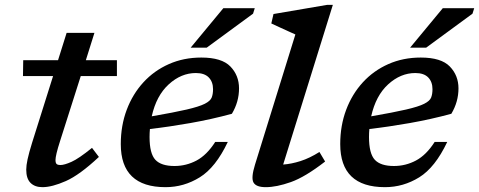

<svg xmlns="http://www.w3.org/2000/svg" viewBox="-20 -763 1981 794"><path d="M229 -181.5Q218.5 -149 214 -129.8Q209.5 -110.5 209.5 -101.5Q209.5 -88.5 214.5 -84.5Q219.5 -80.5 229.5 -80.5Q246 -80.5 275.8 -93.8Q305.5 -107 360.5 -151.5L389 -114Q309.5 -39.5 252.2 -14.2Q195 11 155.5 11Q124 11 106.2 -6.8Q88.5 -24.5 88.5 -61.5Q88.5 -78.5 94 -104.2Q99.5 -130 112.5 -172L199.5 -448.5H75L76 -514H220L255.5 -627H370.5L335 -514H463.5V-448.5H314Z M922 -176Q872 -70.5 806.2 -29.8Q740.5 11 664.5 11Q479.5 11 479.5 -167Q479.5 -243.5 504 -308.8Q528.5 -374 573 -422.5Q617.5 -471 678.5 -498Q739.5 -525 812.5 -525Q897 -525 932.8 -488Q968.5 -451 968.5 -397.5Q968.5 -342 939 -292.5Q854.5 -269.5 766.5 -254Q678.5 -238.5 600 -229.5Q598.5 -213.5 598.5 -196.5Q598.5 -128 622.5 -102.2Q646.5 -76.5 701.5 -76.5Q750 -76.5 792.8 -99.2Q835.5 -122 870 -176ZM790 -461Q729 -461 677.8 -414.2Q626.5 -367.5 607.5 -282Q700 -298 751.8 -310Q803.5 -322 826.8 -333.8Q850 -345.5 855.5 -359.8Q861 -374 861 -394Q861 -424.5 843.2 -442.8Q825.5 -461 790 -461ZM768.5 -566 903.5 -729H1033.5L1026.5 -706.5L835 -566Z M1201.5 -620.5Q1192.5 -624.5 1174.2 -632.8Q1156 -641 1136 -650.2Q1116 -659.5 1102 -666L1111 -705L1333.5 -743H1356.5L1151 -82.5Q1185.5 -85 1223 -97Q1260.5 -109 1301 -134.5L1324.5 -95Q1242 -31 1182.8 -10Q1123.5 11 1079 11Q1039.5 11 1028.5 -8Q1017.5 -27 1034.5 -82Z M1829.5 -176Q1779.5 -70.5 1713.8 -29.8Q1648 11 1572 11Q1387 11 1387 -167Q1387 -243.5 1411.5 -308.8Q1436 -374 1480.5 -422.5Q1525 -471 1586 -498Q1647 -525 1720 -525Q1804.5 -525 1840.2 -488Q1876 -451 1876 -397.5Q1876 -342 1846.5 -292.5Q1762 -269.5 1674 -254Q1586 -238.5 1507.5 -229.5Q1506 -213.5 1506 -196.5Q1506 -128 1530 -102.2Q1554 -76.5 1609 -76.5Q1657.5 -76.5 1700.2 -99.2Q1743 -122 1777.5 -176ZM1697.5 -461Q1636.5 -461 1585.2 -414.2Q1534 -367.5 1515 -282Q1607.5 -298 1659.2 -310Q1711 -322 1734.2 -333.8Q1757.5 -345.5 1763 -359.8Q1768.5 -374 1768.5 -394Q1768.5 -424.5 1750.8 -442.8Q1733 -461 1697.5 -461ZM1676 -566 1811 -729H1941L1934 -706.5L1742.5 -566Z"/></svg>

Font: Newsreader 6pt Medium
Style: Italic
Weight: 500
Italic angle: -17°
Designer: Hugues Gentile
Foundry: Production Type
Version: Version 1.003; ttfautohint (v1.8.3)